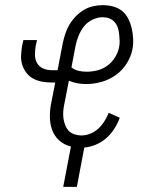

<svg xmlns="http://www.w3.org/2000/svg" viewBox="-20 -562 590 747"><path d="M226 165 256 8Q230 2 210.5 -15.5Q191 -33 182.5 -57.5Q174 -82 174 -109.5Q174 -137 180 -165L195 -241H180Q161 -241 142.5 -244.5Q124 -248 108.5 -256.5Q93 -265 82.5 -279Q72 -293 66.5 -310Q61 -327 62 -346Q63 -365 66 -384L71 -406H124L119 -384Q116 -367 116 -349Q116 -331 124 -317Q132 -303 147 -296Q162 -289 180 -289H204L224 -393Q228 -412 234 -430.5Q240 -449 250 -466Q260 -483 274.5 -498Q289 -513 305.5 -523Q322 -533 341.5 -537.5Q361 -542 379 -542Q401 -542 421 -536.5Q441 -531 455.5 -519Q470 -507 479 -489Q488 -471 492.5 -451.5Q497 -432 498 -411Q499 -390 495 -369Q489 -340 472 -313.5Q455 -287 429 -269Q403 -251 373.5 -243Q344 -235 316 -235Q298 -235 281 -238Q264 -241 248 -248L230 -156Q227 -142 226 -128Q225 -114 227 -100.5Q229 -87 234 -74.5Q239 -62 247.5 -53Q256 -44 269.5 -39.5Q283 -35 297 -35Q314 -35 331.5 -42Q349 -49 362.5 -61.5Q376 -74 386 -90Q396 -106 403 -123L446 -104Q438 -82 425 -61.5Q412 -41 394 -25Q376 -9 353.5 0.5Q331 10 308 12L279 165ZM317 -283Q337 -283 358 -288Q379 -293 397 -306Q415 -319 427 -338Q439 -357 443 -377Q446 -390 445.5 -403.5Q445 -417 443.5 -430Q442 -443 438 -455Q434 -467 425.5 -476.5Q417 -486 405 -490.5Q393 -495 379 -495Q360 -495 340 -485.5Q320 -476 307 -459.5Q294 -443 286 -423.5Q278 -404 274 -384L258 -300Q270 -290 285.5 -286.5Q301 -283 317 -283Z"/></svg>

Font: Lode Dark
Style: Italic
Weight: 400
Italic angle: -11°
Monospace: yes
Designer: Belleve Invis
Foundry: Belleve Invis
Version: Version 29.2.0; ttfautohint (v1.8.3)